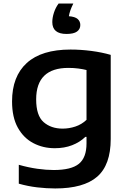

<svg xmlns="http://www.w3.org/2000/svg" viewBox="-20 -833 722 1083"><path d="M291.5 230Q242.5 230 189.5 223.8Q136.5 217.5 86 203V96.5Q140.5 112 190.8 119Q241 126 283 126Q382 126 425 91Q468 56 468 -24V-61H461.5Q430 -30.5 386.5 -13.8Q343 3 289 3Q222.5 3 167.8 -25.8Q113 -54.5 80.5 -113Q48 -171.5 48 -261Q48 -402 131.2 -477.8Q214.5 -553.5 378 -553.5Q435 -553.5 494.8 -545.8Q554.5 -538 604.5 -523.5V-49Q604.5 97.5 528 163.8Q451.5 230 291.5 230ZM333.5 -107.5Q369.5 -107.5 405 -119.2Q440.5 -131 468 -157V-438Q448 -443 422 -446.5Q396 -450 366 -450Q184 -450 184 -272.5Q184 -181 226 -144.2Q268 -107.5 333.5 -107.5ZM355 -641.5Q275 -641.5 275 -708.5Q275 -733 284.2 -761.5Q293.5 -790 310.5 -813H393.5Q373 -772 368.5 -741.5Q403 -739 418 -725.8Q433 -712.5 433 -692Q433 -668.5 414.2 -655Q395.5 -641.5 355 -641.5Z"/></svg>

Font: Encode Sans Expanded SemiBold
Style: Regular
Weight: 600
Width: 7
Designer: Multiple Designers
Foundry: Impallari Type
Version: Version 3.000; ttfautohint (v1.8.3) -l 8 -r 50 -G 200 -x 14 